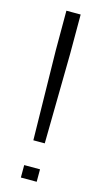

<svg xmlns="http://www.w3.org/2000/svg" viewBox="-105 -680 381 715"><g transform="rotate(15 85.5 -322.0)"><path d="M64 -146 58 -491V-644H113V-491L108 -146ZM55 0V-48H116V0Z"/></g></svg>

Font: Kanit ExtraLight
Style: Regular
Weight: 275
Designer: Katatrad Team
Foundry: CadsonDemak
Version: Version 2.000; ttfautohint (v1.8.3)